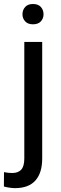

<svg xmlns="http://www.w3.org/2000/svg" viewBox="-52 -741 311 974"><path d="M62 -668.5Q62 -690.4 75.7 -705.6Q89.4 -720.7 115.2 -720.7Q141.6 -720.7 155.3 -705.6Q168.9 -690.4 168.9 -668.5Q168.9 -647.5 155.3 -632.6Q141.6 -617.7 115.2 -617.7Q89.4 -617.7 75.7 -632.6Q62 -647.5 62 -668.5ZM71.3 -528.3H162.1V63Q162.1 135.7 127.7 174.6Q93.3 213.4 23.9 213.4Q11.7 213.4 -4.6 210.9Q-21 208.5 -32.2 205.1L-31.7 132.3Q-22.5 134.3 -10.7 135.5Q1 136.7 9.8 136.7Q39.6 136.7 55.4 119.9Q71.3 103 71.3 63Z"/></svg>

Font: Vazirmatn UI FD
Style: Regular
Weight: 400
Designer: Saber Rastikerdar
Foundry: Saber Rastikerdar
Version: Version 33.003